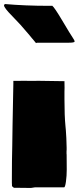

<svg xmlns="http://www.w3.org/2000/svg" viewBox="-28 -908 387 943"><path d="M298.8 -152.8 299.3 -148.4 299.8 -75.2Q299.8 -44.4 295.9 -16.1Q292 12.2 286.6 12.2H143.1L124 15.1Q94.7 15.1 40 14.2L30.8 6.3V0L30.3 -10.3V-32.2Q30.3 -121.6 32.2 -191.9L33.7 -296.4L37.6 -497.1V-510.7L101.1 -511.2L110.4 -510.7H143.6L155.8 -511.2L285.2 -509.3Q287.1 -509.8 287.8 -509.8Q288.6 -509.8 288.6 -507.3L289.1 -476.6L288.6 -458V-420.9Q288.6 -338.4 293.5 -289.1L295.4 -268.6Q298.3 -233.9 299.3 -183.1V-169.9Q299.3 -169.4 298.8 -168ZM153.3 -698.2 148.9 -696.3Q147.9 -697.3 131.3 -717.8V-717.3L116.2 -735.8Q72.8 -788.1 32.2 -828.9Q-8.3 -869.6 -8.3 -881.8Q-8.3 -884.3 -3.9 -888.2Q96.2 -879.4 210.9 -879.4H225.6L228.5 -879.9Q239.3 -872.1 279.1 -804.9Q318.8 -737.8 328.6 -723.9Q338.4 -710 338.4 -704.1Q338.4 -698.2 308.6 -698.2Z"/></svg>

Font: Bowlby One
Style: Regular
Weight: 400
Designer: vernon adams
Foundry: vernon adams
Version: Version 1.000